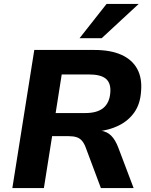

<svg xmlns="http://www.w3.org/2000/svg" viewBox="-20 -960 770 980"><path d="M43 0 155 -705H462Q544 -705 599 -680.5Q654 -656 680 -609Q706 -562 700 -494Q696 -430 666 -387Q636 -344 586.5 -319.5Q537 -295 475 -289V-294L494 -293Q526 -289 547.5 -267.5Q569 -246 584 -206L662 0H495L416 -211Q408 -231 397 -243Q386 -255 370 -260Q354 -265 331 -265H246L204 0ZM264 -383H416Q476 -383 507.5 -409Q539 -435 543 -487Q547 -535 521 -557.5Q495 -580 434 -580H295ZM386 -765 524 -940H688L499 -765Z"/></svg>

Font: Nunito Sans 9pt ExtraBold
Style: Italic
Weight: 800
Italic angle: -9°
Version: Version 3.101;gftools[0.9.27]